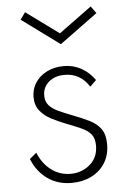

<svg xmlns="http://www.w3.org/2000/svg" viewBox="-56 -835 604 892"><g transform="rotate(-5 246.0 -388.5)"><path d="M241.5 16Q293.5 16 334.2 -4.2Q375 -24.5 398.2 -61.5Q421.5 -98.5 421.5 -149Q421.5 -194 402.8 -220.2Q384 -246.5 349.8 -263.5Q315.5 -280.5 269 -298Q236.5 -310.5 209.2 -323Q182 -335.5 166 -353.2Q150 -371 150 -399Q150 -438 178.5 -462.5Q207 -487 252.5 -487Q325.5 -487 367 -422L396 -450.5Q370 -487.5 333 -507.8Q296 -528 252.5 -528Q208.5 -528 174 -511Q139.5 -494 119.8 -464.2Q100 -434.5 100 -397Q100 -358 120.2 -332.8Q140.5 -307.5 171.8 -291.2Q203 -275 236 -262Q279 -245.5 308.8 -232.2Q338.5 -219 354 -200Q369.5 -181 369.5 -147.5Q369.5 -91.5 331.2 -59Q293 -26.5 241 -26.5Q191 -26.5 151.5 -55.8Q112 -85 90 -138L58 -111.5Q83 -50.5 130.8 -17.2Q178.5 16 241.5 16ZM248 -630.5 425 -760 401 -793 248 -681 95 -793 71.5 -760Z"/></g></svg>

Font: Spartan Light
Style: Regular
Weight: 300
Designer: Matt Bailey, Mirko Velimirovic
Foundry: Matt Bailey
Version: Version 1.003; ttfautohint (v1.8.3)